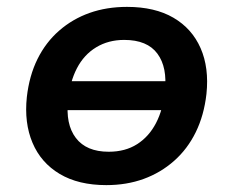

<svg xmlns="http://www.w3.org/2000/svg" viewBox="-20 -528 678 558"><path d="M289 10Q208 10 153.5 -22.5Q99 -55 74.5 -113Q50 -171 58 -246Q65 -308 89 -356.5Q113 -405 152 -439Q191 -473 240.5 -490.5Q290 -508 349 -508Q430 -508 484 -476.5Q538 -445 563 -388Q588 -331 580 -255Q573 -193 549 -144Q525 -95 486 -60.5Q447 -26 397.5 -8Q348 10 289 10ZM296 -87Q344 -87 378.5 -109Q413 -131 433.5 -170.5Q454 -210 459 -263Q467 -332 437.5 -372Q408 -412 341 -412Q295 -412 259.5 -390.5Q224 -369 203.5 -329.5Q183 -290 178 -237Q170 -167 200.5 -127Q231 -87 296 -87ZM138 -208 152 -292H499L485 -208Z"/></svg>

Font: Nunito Sans 8pt
Style: Bold Italic
Weight: 700
Italic angle: -9°
Version: Version 3.101;gftools[0.9.27]